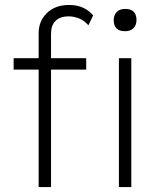

<svg xmlns="http://www.w3.org/2000/svg" viewBox="-20 -755 646 775"><path d="M136 0V-474H35V-520H136V-621Q136 -670 169.5 -702.5Q203 -735 259 -735Q291 -735 315 -724Q339 -713 356 -693L337 -653Q318 -674 297 -681.5Q276 -689 257 -689Q223 -689 204.5 -671Q186 -653 186 -620V-520H328V-474H186V0ZM485 -629Q439 -629 439 -674Q439 -694 451 -706.5Q463 -719 485 -719Q531 -719 531 -674Q531 -654 519 -641.5Q507 -629 485 -629ZM460 0V-520H510V0Z"/></svg>

Font: Lexend Deca ExtraLight
Style: Regular
Weight: 200
Designer: Bonnie Shaver-Troup, Thomas Jockin
Foundry: Lexend
Version: Version 1.008; ttfautohint (v1.8.4.7-5d5b)